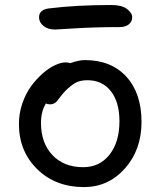

<svg xmlns="http://www.w3.org/2000/svg" viewBox="-20 -697 646 773"><path d="M202.1 -578.1Q172.4 -578.1 154.8 -592.8Q137.2 -607.4 137.2 -627Q137.2 -658.2 176.8 -663.1Q286.1 -676.8 429.2 -676.8Q470.2 -676.8 491.2 -660.9Q512.2 -645 512.2 -627.9Q512.2 -609.9 498.5 -598.9Q484.9 -587.9 461.9 -587.9Q364.3 -587.9 284.7 -583Q205.1 -578.1 202.1 -578.1ZM317.9 56.2Q203.6 56.2 129.9 -15.9Q56.2 -87.9 56.2 -198.2Q56.2 -241.2 70.1 -281.2Q84 -321.3 105.5 -350.3Q127 -379.4 152.3 -401.6Q177.7 -423.8 201.9 -434.8Q226.1 -445.8 244.1 -445.8Q254.4 -445.8 263.2 -442.9Q297.4 -455.1 321.8 -455.1Q427.7 -455.1 488.8 -388.2Q549.8 -321.3 549.8 -206.1Q549.8 -94.2 483.2 -19Q416.5 56.2 317.9 56.2ZM145 -202.1Q145 -121.1 191.2 -72.5Q237.3 -23.9 314.9 -23.9Q381.3 -23.9 421.1 -74.5Q460.9 -125 460.9 -209Q460.9 -285.6 426.5 -329.8Q392.1 -374 332 -374Q303.2 -374 284.4 -363.8Q265.6 -353.5 242.2 -330.1Q232.9 -320.3 223.9 -308.6Q214.8 -296.9 210.4 -291Q206.1 -285.2 198.7 -281Q191.4 -276.9 182.1 -276.9Q170.4 -276.9 165 -280.8Q145 -248.5 145 -202.1Z"/></svg>

Font: Shantell Sans Bouncy
Style: Regular
Weight: 400
Designer: Stephen Nixon, Anya Danilova, Shantell Martin
Foundry: Arrow Type
Version: Version 1.006;[9816181b4]